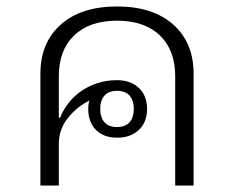

<svg xmlns="http://www.w3.org/2000/svg" viewBox="-20 -574 724 594"><path d="M105 -346Q105 -442 168 -498Q231 -554 342 -554Q453 -554 516 -498Q579 -442 579 -346V0H522V-338Q522 -419 474.5 -464.5Q427 -510 342 -510Q257 -510 209.5 -464.5Q162 -419 162 -338V-210H166Q175 -233 191 -254Q207 -275 229.5 -291Q252 -307 280.5 -316.5Q309 -326 342 -326Q384 -326 409.5 -302Q435 -278 435 -237Q435 -196 409.5 -172Q384 -148 342 -148Q301 -148 277 -172Q253 -196 253 -237Q253 -254 257 -263Q218 -244 190 -209Q162 -174 162 -129V0H105ZM342 -181Q368 -181 381 -196Q394 -211 394 -237Q394 -263 381 -278Q368 -293 342 -293Q316 -293 303 -278Q290 -263 290 -237Q290 -211 303 -196Q316 -181 342 -181Z"/></svg>

Font: IBM Plex Sans Thai Looped Light
Style: Regular
Weight: 300
Designer: Mike Abbink, Paul van der Laan, Pieter van Rosmalen, Ben Mitchell, Mark Frömberg
Foundry: Bold Monday
Version: Version 1.1